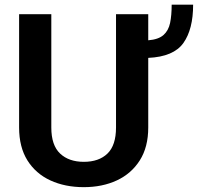

<svg xmlns="http://www.w3.org/2000/svg" viewBox="-20 -770 825 800"><path d="M463.4 -710.9H597.7V-602.1Q640.1 -605.5 661.1 -624Q682.1 -642.6 688.7 -674.3Q695.3 -706.1 695.3 -750.5H784.7Q784.7 -647.9 744.1 -590.8Q703.6 -533.7 597.7 -528.8V-238.8Q597.7 -157.2 562.5 -101.8Q527.3 -46.4 466.8 -18.3Q406.2 9.8 329.1 9.8Q251 9.8 189.9 -18.3Q128.9 -46.4 94.2 -101.8Q59.6 -157.2 59.6 -238.8V-710.9H193.8V-238.8Q193.8 -164.6 230.5 -130.1Q267.1 -95.7 329.1 -95.7Q392.1 -95.7 427.7 -130.1Q463.4 -164.6 463.4 -238.8Z"/></svg>

Font: Vazirmatn RD UI SemiBold
Style: Regular
Weight: 600
Designer: Saber Rastikerdar
Foundry: Saber Rastikerdar
Version: Version 33.003